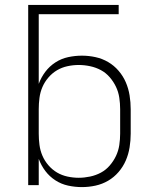

<svg xmlns="http://www.w3.org/2000/svg" viewBox="-20 -755 640 783"><path d="M314 8Q286 8 258 2Q230 -4 206 -19.5Q182 -35 165 -57.5Q148 -80 138 -107V0H95V-735H464V-697H138V-413Q148 -440 165 -462.5Q182 -485 206 -500.5Q230 -516 258 -522Q286 -528 314 -528Q342 -528 369.5 -522Q397 -516 421 -502Q445 -488 463.5 -466.5Q482 -445 493 -419.5Q504 -394 508.5 -366Q513 -338 513 -310V-210Q513 -182 508.5 -154Q504 -126 493 -100.5Q482 -75 463.5 -53.5Q445 -32 421 -18Q397 -4 369.5 2Q342 8 314 8ZM301 -30Q324 -30 347.5 -35Q371 -40 391.5 -51Q412 -62 427.5 -80Q443 -98 453 -119Q463 -140 466.5 -163.5Q470 -187 470 -210V-310Q470 -333 466.5 -356.5Q463 -380 453 -401Q443 -422 427.5 -440Q412 -458 391.5 -469Q371 -480 347.5 -485Q324 -490 301 -490Q278 -490 255 -485Q232 -480 212.5 -468.5Q193 -457 177.5 -439Q162 -421 153 -400Q144 -379 141 -356Q138 -333 138 -310V-210Q138 -187 141 -164Q144 -141 153 -120Q162 -99 177.5 -81Q193 -63 212.5 -51.5Q232 -40 255 -35Q278 -30 301 -30Z"/></svg>

Font: Iosevka SS04 XLt Ex
Style: Regular
Weight: 200
Width: 7
Monospace: yes
Designer: Belleve Invis
Foundry: Belleve Invis
Version: Version 19.0.0; ttfautohint (v1.8.4)